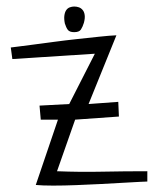

<svg xmlns="http://www.w3.org/2000/svg" viewBox="-20 -580 509 600"><path d="M107.4 -206.1 103.5 -250 196.3 -254.9 276.4 -412.1 18.6 -395.5 13.7 -431.6Q14.6 -431.6 33.7 -434.1Q52.7 -436.5 82.5 -440.4Q112.3 -444.3 148.9 -449.2Q185.5 -454.1 221.7 -458Q257.8 -461.9 290 -465.3Q322.3 -468.8 343.8 -469.7L256.8 -254.9L349.6 -261.7L351.6 -215.8L214.8 -206.1L158.2 -44.9Q229.5 -42 299.3 -43.5Q369.1 -44.9 440.4 -44.9V-12.7Q437.5 -12.7 417 -11.7Q396.5 -10.7 364.3 -8.8Q332 -6.8 293.9 -4.9Q255.9 -2.9 217.8 -1.5Q179.7 0 146 0Q112.3 0 91.8 -2L161.1 -206.1ZM182.6 -506.8Q179.7 -521.5 181.2 -531.7Q182.6 -542 187 -548.3Q191.4 -554.7 198.2 -557.1Q205.1 -559.6 211.9 -559.6Q219.7 -559.6 226.6 -557.1Q233.4 -554.7 238.3 -548.8Q243.2 -543 244.6 -533.2Q246.1 -523.4 242.2 -508.8Q238.3 -496.1 232.9 -487.8Q227.5 -479.5 211.9 -479.5Q197.3 -479.5 191.9 -486.8Q186.5 -494.1 182.6 -506.8Z"/></svg>

Font: Annie Use Your Telescope
Style: Regular
Weight: 400
Designer: Kimberly Geswein
Foundry: Kimberly Geswein
Version: Version 1.002 2001